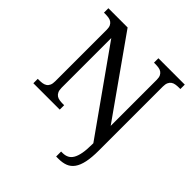

<svg xmlns="http://www.w3.org/2000/svg" viewBox="-249 -883 1292 1292"><g transform="rotate(45 396.5 -237.0)"><path d="M518.1 240.2H495.1V192.9H508.8Q533.2 192.9 551.8 183.8Q570.3 174.8 583 153.6Q595.7 132.3 602.3 96.9Q608.9 61.5 608.9 8.8V0L193.8 -585.9V-113.8Q193.8 -90.3 200.4 -76.2Q207 -62 218 -54.4Q229 -46.9 244.1 -44.4Q259.3 -42 275.9 -42H289.1V0H38.1V-42H50.8Q67.9 -42 82.8 -44.4Q97.7 -46.9 108.9 -54.4Q120.1 -62 126.5 -76.2Q132.8 -90.3 132.8 -113.8V-604Q132.8 -626 126.2 -639.4Q119.6 -652.8 108.4 -660.2Q97.2 -667.5 82.3 -669.7Q67.4 -671.9 50.8 -671.9H38.1V-713.9H221.2L608.9 -165V-604Q608.9 -626 602.3 -639.4Q595.7 -652.8 584.5 -660.2Q573.2 -667.5 558.3 -669.7Q543.5 -671.9 526.9 -671.9H514.2V-713.9H765.1V-671.9H752Q735.4 -671.9 720.2 -669.4Q705.1 -667 694.1 -659.4Q683.1 -651.9 676.5 -637.7Q669.9 -623.5 669.9 -600.1V7.8Q669.9 75.2 660.4 119.9Q650.9 164.6 631.8 191.2Q612.8 217.8 584.5 229Q556.2 240.2 518.1 240.2Z"/></g></svg>

Font: Droid-TTFautohint Serif
Style: Regular
Weight: 400
Foundry: Ascender Corporation
Version: Version 1.00; ttfautohint (v1.00rc1.4-1a1c-dirty) -l 8 -r 50